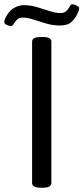

<svg xmlns="http://www.w3.org/2000/svg" viewBox="-44 -875 390 897"><path d="M147 2Q125 2 115.5 -4Q106 -10 106 -20V-680Q106 -691 115.5 -696.5Q125 -702 147 -702H155Q178 -702 187 -696.5Q196 -691 196 -680V-20Q196 -10 187 -4Q178 2 155 2ZM7 -753Q0 -753 -12 -758.5Q-24 -764 -24 -771Q-24 -777 -21 -786Q-4 -823 20 -837Q44 -851 67 -851Q97 -851 128 -842Q159 -833 187.5 -823.5Q216 -814 237 -814Q257 -814 267 -824.5Q277 -835 282 -845Q287 -855 293 -855Q301 -855 313.5 -849Q326 -843 326 -837Q326 -834 324 -826.5Q322 -819 315 -805Q302 -782 286 -769Q270 -756 235 -756Q202 -756 170.5 -765.5Q139 -775 111 -784Q83 -793 62 -793Q45 -793 35.5 -783Q26 -773 20 -763Q14 -753 7 -753Z"/></svg>

Font: Asap Semi Expanded
Style: Regular
Weight: 400
Width: 6
Designer: Pablo Cosgaya
Foundry: Omnibus-Type
Version: Version 3.001; ttfautohint (v1.8.4.7-5d5b)